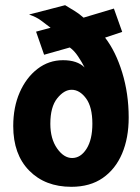

<svg xmlns="http://www.w3.org/2000/svg" viewBox="-20 -704 540 740"><path d="M255 16Q154 16 92.5 -46.5Q31 -109 31 -218Q31 -291 56 -348Q81 -405 124.5 -438.5Q168 -472 223 -472Q278 -472 306 -444Q296 -464 281 -486.5Q266 -509 249 -521L150 -493L119 -582L175 -597Q155 -612 138 -625Q121 -638 92 -648L231 -684Q252 -671 268 -661.5Q284 -652 302 -636L419 -671L451 -581L385 -559Q426 -506 451 -424.5Q476 -343 476 -251Q476 -172 450.5 -112Q425 -52 376 -18Q327 16 255 16ZM258 -95Q291 -95 313.5 -130.5Q336 -166 336 -227Q336 -292 311.5 -325Q287 -358 256 -358Q227 -358 200.5 -325Q174 -292 174 -227Q174 -169 200 -132Q226 -95 258 -95Z"/></svg>

Font: Inconsolata Black
Style: Regular
Weight: 900
Monospace: yes
Designer: Raph Levien, Cyreal, Brenton Simpson
Foundry: Raph Levien, Cyreal, Google
Version: Version 3.001; ttfautohint (v1.8.2.53-6de2)